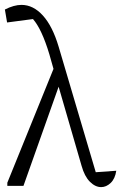

<svg xmlns="http://www.w3.org/2000/svg" viewBox="-21 -761 496 786"><path d="M371 -56 455 -62Q450 -29 432 -12Q414 5 393 5Q369 5 347 -17Q325 -39 313 -82L219 -406L75 0H9V-13L198 -479L181 -539Q150 -642 114 -683L8 -669L-1 -722Q36 -741 67 -741Q115 -741 154.5 -697.5Q194 -654 219 -570Z"/></svg>

Font: Piazzolla Light
Style: Regular
Weight: 300
Designer: Juan Pablo del Peral
Foundry: Huerta Tipografica
Version: Version 1.330